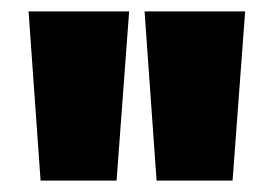

<svg xmlns="http://www.w3.org/2000/svg" viewBox="-20 -774 479 336"><path d="M30 -754H206L184 -458H51ZM233 -754H409L387 -458H254Z"/></svg>

Font: Protest Strike
Style: Regular
Weight: 400
Designer: Octavio Pardo
Foundry: Ashler Design
Version: Version 2.005; ttfautohint (v1.8.4.7-5d5b)